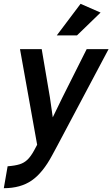

<svg xmlns="http://www.w3.org/2000/svg" viewBox="-44 -765 590 1008"><path d="M230 50Q181 142 122.5 182.5Q64 223 -24 223L-4 108Q35 105 59 97.5Q83 90 100.5 73Q118 56 135 25L151 -5L61 -507H175L218 -254L233 -149L284 -254L411 -507H526L257 0ZM360 -579H254L379 -745L484 -699Z"/></svg>

Font: Inria Sans
Style: Bold Italic
Weight: 700
Italic angle: -10°
Designer: Black Foundry Team
Foundry: Black Foundry
Version: Version 1.2; ttfautohint (v1.8.3)